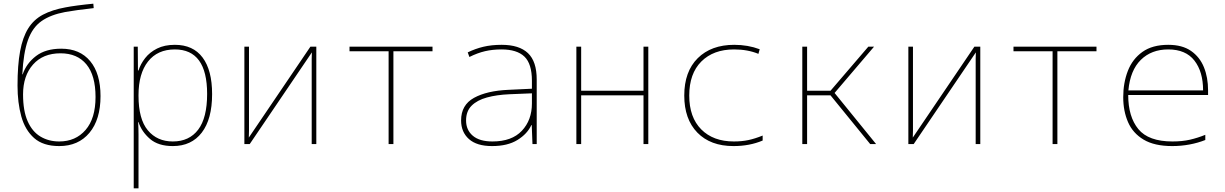

<svg xmlns="http://www.w3.org/2000/svg" viewBox="-20 -781 6640 1041"><path d="M301 11Q214 11 165 -32.5Q116 -76 95.5 -150Q75 -224 75 -317Q75 -428 89 -503.5Q103 -579 133 -627Q163 -675 213 -701.5Q263 -728 335 -741Q360 -746 401.5 -751.5Q443 -757 486 -761L488 -737Q442 -732 402 -726.5Q362 -721 334 -716Q254 -701 205 -666.5Q156 -632 131.5 -563.5Q107 -495 101 -378H103Q123 -437 175 -477Q227 -517 312 -517Q413 -517 469 -449.5Q525 -382 525 -260Q525 -133 465 -61Q405 11 301 11ZM301 -14Q390 -14 444 -76.5Q498 -139 498 -255Q498 -372 448.5 -432Q399 -492 308 -492Q213 -492 159 -431Q105 -370 105 -269Q105 -180 130 -123.5Q155 -67 199.5 -40.5Q244 -14 301 -14Z M705 240V-528H727L728 -399H731Q742 -434 767 -466Q792 -498 832 -518Q872 -538 928 -538Q1027 -538 1078.5 -469Q1130 -400 1130 -271Q1130 -135 1074 -62Q1018 11 917 11Q838 11 793 -28Q748 -67 731 -119H729Q731 -85 731 -51Q731 -17 731 15V240ZM917 -14Q1006 -14 1054.5 -78Q1103 -142 1103 -272Q1103 -513 928 -513Q834 -513 782.5 -447.5Q731 -382 731 -265V-262Q731 -135 781.5 -74.5Q832 -14 917 -14Z M1305 0V-528H1330V-112Q1330 -87 1330 -72.5Q1330 -58 1329 -35L1663 -528H1695V0H1670V-429Q1670 -450 1670 -462.5Q1670 -475 1671 -497L1334 0Z M2087 0V-503H1875V-528H2325V-503H2113V0Z M2648 11Q2565 11 2522.5 -27Q2480 -65 2480 -128Q2480 -212 2550 -250.5Q2620 -289 2737 -294L2864 -300V-343Q2864 -435 2823.5 -474Q2783 -513 2699 -513Q2651 -513 2610 -503.5Q2569 -494 2525 -472L2516 -497Q2557 -517 2601 -527.5Q2645 -538 2700 -538Q2795 -538 2842.5 -493Q2890 -448 2890 -350V0H2867L2863 -103H2861Q2839 -55 2785.5 -22Q2732 11 2648 11ZM2650 -14Q2755 -14 2809.5 -72Q2864 -130 2864 -220V-275L2742 -270Q2673 -267 2620 -252.5Q2567 -238 2537 -208Q2507 -178 2507 -128Q2507 -76 2543.5 -45Q2580 -14 2650 -14Z M3105 0V-528H3131V-289H3469V-528H3495V0H3469V-264H3131V0Z M3957 11Q3832 11 3761 -62Q3690 -135 3690 -263Q3690 -393 3763 -465.5Q3836 -538 3961 -538Q4035 -538 4099 -514L4092 -489Q4034 -513 3960 -513Q3848 -513 3782.5 -447.5Q3717 -382 3717 -263Q3717 -145 3782 -79.5Q3847 -14 3959 -14Q4002 -14 4037.5 -21.5Q4073 -29 4115 -46V-19Q4044 11 3957 11Z M4330 0V-528H4356V-289H4483L4688 -528H4719L4505 -277L4730 0H4698L4483 -264H4356V0Z M4905 0V-528H4930V-112Q4930 -87 4930 -72.5Q4930 -58 4929 -35L5263 -528H5295V0H5270V-429Q5270 -450 5270 -462.5Q5270 -475 5271 -497L4934 0Z M5687 0V-503H5475V-528H5925V-503H5713V0Z M6336 11Q6239 11 6180.5 -24Q6122 -59 6096 -119Q6070 -179 6070 -254Q6070 -332 6095 -396.5Q6120 -461 6174 -499.5Q6228 -538 6314 -538Q6390 -538 6437.5 -505Q6485 -472 6507.5 -416.5Q6530 -361 6530 -291V-266H6097Q6097 -148 6152 -81Q6207 -14 6337 -14Q6390 -14 6431.5 -23.5Q6473 -33 6515 -50V-22Q6475 -6 6429 2.5Q6383 11 6336 11ZM6098 -291H6503Q6503 -392 6456 -452.5Q6409 -513 6314 -513Q6223 -513 6165.5 -456.5Q6108 -400 6098 -291Z"/></svg>

Font: Noto Sans Mono Thin
Style: Regular
Weight: 100
Designer: Monotype Design Team
Foundry: Monotype Imaging Inc.
Version: Version 2.014